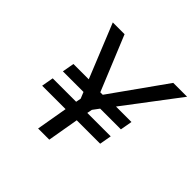

<svg xmlns="http://www.w3.org/2000/svg" viewBox="-179 -922 1107 1107"><g transform="rotate(45 374.5 -368.5)"><path d="M271 0 304 -191H113L126 -264H317L323 -295L307 -334H139L152 -407H277L143 -737H239L377 -401H397L636 -737H749L499 -407H625L612 -334H443L414 -295L408 -264H599L586 -191H395L362 0Z"/></g></svg>

Font: Tomorrow
Style: Italic
Weight: 400
Italic angle: -10°
Designer: Tony de Marco, Monica Rizzolli
Foundry: Just in Type
Version: Version 2.002